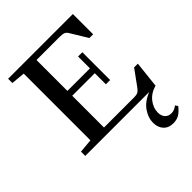

<svg xmlns="http://www.w3.org/2000/svg" viewBox="-249 -795 1167 1167"><g transform="rotate(-45 334.0 -212.0)"><path d="M30.3 0V-36.6L119.6 -44.9V-618.2L30.3 -626.5V-663.1H586.9V-488.8H554.7L488.8 -597.2Q481 -610.8 469 -616.2Q457 -621.6 431.6 -621.6H232.9V-356H426.8V-458H463.4V-219.2H426.8V-314.5H232.9V-41.5H493.7Q513.2 -41.5 524.2 -47.4Q535.2 -53.2 546.9 -68.8L620.6 -170.4H652.8L634.3 0Q583.5 14.6 555.9 50.3Q528.3 85.9 528.3 125.5Q528.3 153.8 543.2 170.7Q558.1 187.5 585 187.5Q609.9 187.5 632.8 168.5L644.5 185.1Q621.1 214.4 600.3 226.6Q579.6 238.8 549.3 238.8Q509.3 238.8 486.6 213.9Q463.9 189 463.9 148.4Q463.9 106.4 492.2 65.2Q520.5 23.9 580.1 0Z"/></g></svg>

Font: Elstob 8pt Medium
Style: Regular
Weight: 500
Designer: Peter S. Baker
Version: Version 1.015